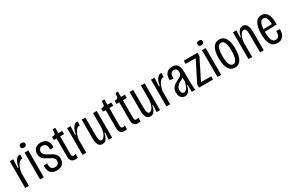

<svg xmlns="http://www.w3.org/2000/svg" viewBox="145 -1981 4925 3276"><g transform="rotate(-30 2607.5 -342.5)"><path d="M63 0V-332L62 -527H131L123 -359H138Q146 -411 163 -451.5Q180 -492 205 -515Q230 -538 257 -538Q262 -538 266.5 -538Q271 -538 275 -537L272 -456Q269 -458 265.5 -458Q262 -458 259 -458Q232 -458 205.5 -430Q179 -402 160.5 -355.5Q142 -309 136 -253V0Z M356 0V-528H429V0ZM390 -606Q364 -606 351 -617Q338 -628 338 -652Q338 -674 351.5 -685.5Q365 -697 390 -697Q416 -697 430 -685.5Q444 -674 444 -652Q444 -629 430 -617.5Q416 -606 390 -606Z M682 12Q632 12 600 -4.5Q568 -21 551 -48Q534 -75 530 -108Q526 -141 531 -174L598 -178Q594 -138 601.5 -110Q609 -82 629 -67Q649 -52 682 -52Q728 -52 747.5 -75.5Q767 -99 767 -130Q767 -157 755 -175.5Q743 -194 720 -208.5Q697 -223 664 -239Q638 -253 613 -267Q588 -281 569 -299.5Q550 -318 539 -343Q528 -368 528 -402Q528 -443 545 -474Q562 -505 595 -522.5Q628 -540 677 -540Q729 -540 765 -518Q801 -496 817 -456Q833 -416 826 -359L758 -355Q763 -391 755.5 -418Q748 -445 728 -461Q708 -477 676 -477Q641 -477 620 -458Q599 -439 599 -405Q599 -378 612.5 -359Q626 -340 649.5 -325Q673 -310 702 -294Q730 -279 755 -264.5Q780 -250 799 -232Q818 -214 828.5 -189.5Q839 -165 839 -132Q839 -94 823 -61Q807 -28 772.5 -8Q738 12 682 12Z M1048 7Q999 7 974 -22Q949 -51 949 -110V-464H895V-528H915Q940 -528 951 -537Q962 -546 963 -566L970 -633H1020V-528H1097V-464H1020V-118Q1020 -91 1028 -77.5Q1036 -64 1058 -64Q1063 -64 1074 -66Q1085 -68 1100 -72V0Q1083 4 1070.5 5.5Q1058 7 1048 7Z M1193 0V-332L1192 -527H1261L1253 -359H1268Q1276 -411 1293 -451.5Q1310 -492 1335 -515Q1360 -538 1387 -538Q1392 -538 1396.5 -538Q1401 -538 1405 -537L1402 -456Q1399 -458 1395.5 -458Q1392 -458 1389 -458Q1362 -458 1335.5 -430Q1309 -402 1290.5 -355.5Q1272 -309 1266 -253V0Z M1584 12Q1532 12 1506.5 -30.5Q1481 -73 1481 -162V-528H1553V-181Q1553 -114 1564.5 -84.5Q1576 -55 1602 -55Q1622 -55 1639.5 -71Q1657 -87 1671 -113.5Q1685 -140 1693.5 -173Q1702 -206 1704 -242V-528H1777V-203V0H1708L1717 -138H1704Q1693 -86 1676.5 -52.5Q1660 -19 1637 -3.5Q1614 12 1584 12Z M2016 7Q1967 7 1942 -22Q1917 -51 1917 -110V-464H1863V-528H1883Q1908 -528 1919 -537Q1930 -546 1931 -566L1938 -633H1988V-528H2065V-464H1988V-118Q1988 -91 1996 -77.5Q2004 -64 2026 -64Q2031 -64 2042 -66Q2053 -68 2068 -72V0Q2051 4 2038.5 5.5Q2026 7 2016 7Z M2283 7Q2234 7 2209 -22Q2184 -51 2184 -110V-464H2130V-528H2150Q2175 -528 2186 -537Q2197 -546 2198 -566L2205 -633H2255V-528H2332V-464H2255V-118Q2255 -91 2263 -77.5Q2271 -64 2293 -64Q2298 -64 2309 -66Q2320 -68 2335 -72V0Q2318 4 2305.5 5.5Q2293 7 2283 7Z M2527 12Q2475 12 2449.5 -30.5Q2424 -73 2424 -162V-528H2496V-181Q2496 -114 2507.5 -84.5Q2519 -55 2545 -55Q2565 -55 2582.5 -71Q2600 -87 2614 -113.5Q2628 -140 2636.5 -173Q2645 -206 2647 -242V-528H2720V-203V0H2651L2660 -138H2647Q2636 -86 2619.5 -52.5Q2603 -19 2580 -3.5Q2557 12 2527 12Z M2846 0V-332L2845 -527H2914L2906 -359H2921Q2929 -411 2946 -451.5Q2963 -492 2988 -515Q3013 -538 3040 -538Q3045 -538 3049.5 -538Q3054 -538 3058 -537L3055 -456Q3052 -458 3048.5 -458Q3045 -458 3042 -458Q3015 -458 2988.5 -430Q2962 -402 2943.5 -355.5Q2925 -309 2919 -253V0Z M3210 10Q3185 10 3160 -3Q3135 -16 3119 -45.5Q3103 -75 3103 -122Q3103 -156 3112.5 -182Q3122 -208 3139.5 -228Q3157 -248 3182.5 -264.5Q3208 -281 3242 -298Q3267 -310 3287 -321.5Q3307 -333 3318.5 -350.5Q3330 -368 3330 -397Q3330 -435 3312.5 -455.5Q3295 -476 3263 -476Q3236 -476 3218 -461Q3200 -446 3193 -418.5Q3186 -391 3190 -351L3119 -359Q3115 -401 3123.5 -435Q3132 -469 3151.5 -492.5Q3171 -516 3200 -528Q3229 -540 3267 -540Q3316 -540 3345.5 -520Q3375 -500 3388.5 -460.5Q3402 -421 3402 -363V-213Q3402 -185 3403.5 -147Q3405 -109 3407.5 -70Q3410 -31 3413 0H3346Q3344 -33 3343 -69Q3342 -105 3342 -138H3331Q3321 -87 3303 -54Q3285 -21 3262 -5.5Q3239 10 3210 10ZM3229 -55Q3246 -55 3260.5 -65.5Q3275 -76 3287.5 -95.5Q3300 -115 3310.5 -143Q3321 -171 3330 -205V-309L3360 -327Q3354 -308 3338 -295Q3322 -282 3301 -271Q3280 -260 3258 -248Q3236 -236 3217.5 -220Q3199 -204 3187 -181.5Q3175 -159 3175 -126Q3175 -90 3190 -72.5Q3205 -55 3229 -55Z M3488 0V-64L3685 -455V-465H3492V-528H3763V-464L3568 -73V-64H3764V0Z M3851 0V-528H3924V0ZM3885 -606Q3859 -606 3846 -617Q3833 -628 3833 -652Q3833 -674 3846.5 -685.5Q3860 -697 3885 -697Q3911 -697 3925 -685.5Q3939 -674 3939 -652Q3939 -629 3925 -617.5Q3911 -606 3885 -606Z M4193 12Q4138 12 4101.5 -20.5Q4065 -53 4046.5 -115.5Q4028 -178 4028 -266Q4028 -358 4047.5 -418.5Q4067 -479 4103.5 -509.5Q4140 -540 4193 -540Q4246 -540 4282.5 -510Q4319 -480 4338 -419.5Q4357 -359 4357 -266Q4357 -177 4338.5 -114.5Q4320 -52 4283.5 -20Q4247 12 4193 12ZM4193 -52Q4222 -52 4242 -76Q4262 -100 4273 -148Q4284 -196 4284 -269Q4284 -346 4272.5 -391Q4261 -436 4240.5 -456Q4220 -476 4193 -476Q4167 -476 4146.5 -456Q4126 -436 4114 -391Q4102 -346 4102 -268Q4102 -160 4126 -106Q4150 -52 4193 -52Z M4462 0V-353L4461 -528H4530L4522 -390H4535Q4547 -443 4563.5 -476Q4580 -509 4604 -524.5Q4628 -540 4657 -540Q4711 -540 4736.5 -493.5Q4762 -447 4762 -355V0H4690V-350Q4690 -414 4677.5 -443Q4665 -472 4638 -472Q4612 -472 4589 -445Q4566 -418 4551.5 -376Q4537 -334 4534 -288V0Z M5031 11Q4980 11 4947.5 -11Q4915 -33 4896.5 -71Q4878 -109 4870.5 -156Q4863 -203 4863 -255Q4863 -311 4871 -362Q4879 -413 4897 -453Q4915 -493 4946.5 -516.5Q4978 -540 5026 -540Q5069 -540 5098 -520Q5127 -500 5145 -464Q5163 -428 5170 -378.5Q5177 -329 5174 -270L4915 -263V-313L5125 -318L5105 -298Q5107 -353 5098.5 -393Q5090 -433 5072 -454Q5054 -475 5025 -475Q4995 -475 4975 -449.5Q4955 -424 4945.5 -376Q4936 -328 4936 -260Q4936 -160 4957 -105.5Q4978 -51 5030 -51Q5049 -51 5065 -59Q5081 -67 5092 -83Q5103 -99 5108.5 -123.5Q5114 -148 5112 -179L5181 -175Q5183 -145 5177 -112.5Q5171 -80 5154.5 -52Q5138 -24 5107.5 -6.5Q5077 11 5031 11Z"/></g></svg>

Font: Bricolage Grotesque 24pt Condensed Light
Style: Regular
Weight: 300
Width: 3
Designer: Mathieu Triay
Foundry: Atelier Triay
Version: Version 1.001;gftools[0.9.33.dev8+g029e19f]